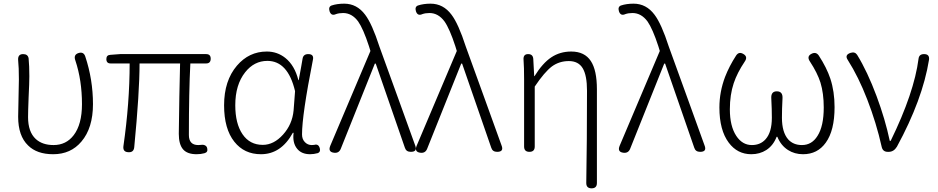

<svg xmlns="http://www.w3.org/2000/svg" viewBox="-20 -828 5114 1047"><path d="M270 13Q181 13 133 -35Q79 -87 79 -191Q79 -225 81 -293Q83 -361 83 -395Q83 -461 79 -499Q76 -533 106 -533Q132 -533 136 -510Q140 -469 140 -412Q140 -378 136 -297Q133 -220 133 -189Q133 -109 175 -70Q211 -37 272 -37Q341 -37 382 -91Q427 -150 427 -260Q427 -390 391 -498Q379 -530 409 -539Q436 -547 445 -520Q487 -394 487 -260Q487 -130 424 -56Q366 13 270 13Z M1052 13Q1001 13 978 -14Q955 -41 955 -98Q955 -136 958 -300Q961 -427 962 -482H741Q741 -325 712 -25Q709 4 680 2Q649 1 653 -31Q687 -267 687 -482H583Q560 -482 560 -506Q560 -528 582 -529L635 -533H882H1104Q1129 -533 1129 -508Q1129 -482 1104 -482H1018Q1010 -329 1010 -92Q1010 -37 1061 -37Q1071 -37 1077 -38Q1089 -40 1098.5 -35Q1108 -30 1110 -19Q1115 2 1095 7.5Q1075 13 1052 13Z M1403 13Q1312 13 1258 -55Q1202 -125 1202 -254Q1202 -388 1272 -470Q1338 -547 1435 -547Q1492 -547 1536 -512Q1587 -471 1607 -391H1609L1622 -462L1630 -508Q1634 -533 1661 -533Q1694 -533 1686 -500Q1627 -201 1627 -95Q1627 -69 1642.5 -53Q1658 -37 1680 -37Q1683 -37 1687.5 -37.5Q1692 -38 1694 -38Q1717 -45 1724 -19Q1729 1 1713 7Q1691 13 1671 13Q1625 13 1601 -16Q1574 -48 1581 -104H1577Q1513 13 1403 13ZM1413 -38Q1473 -38 1523.5 -94Q1574 -150 1581 -226L1585 -278L1589 -331Q1550 -496 1438 -496Q1366 -496 1317 -434Q1263 -366 1263 -254Q1263 -154 1302.5 -96Q1342 -38 1413 -38Z M1802 5Q1767 1 1781 -33L2000 -550L1992 -576Q1961 -671 1933 -711Q1899 -757 1851 -757Q1829 -757 1812 -751Q1786 -739 1777 -767Q1770 -791 1788 -798Q1818 -808 1857 -808Q1926 -808 1971 -748Q2009 -698 2049 -574L2153 -287L2244 -35Q2258 0 2220 0Q2195 0 2188 -22L2029 -481H2024L1838 -16Q1828 8 1802 5Z M2273 5Q2238 1 2252 -33L2471 -550L2463 -576Q2432 -671 2404 -711Q2370 -757 2322 -757Q2300 -757 2283 -751Q2257 -739 2248 -767Q2241 -791 2259 -798Q2289 -808 2328 -808Q2397 -808 2442 -748Q2480 -698 2520 -574L2624 -287L2715 -35Q2729 0 2691 0Q2666 0 2659 -22L2500 -481H2495L2309 -16Q2299 8 2273 5Z M3206 199Q3177 199 3177 170Q3181 -55 3181 -333Q3181 -417 3157.5 -456Q3134 -495 3082 -495Q3030 -495 2990 -466Q2949 -435 2896 -356V-29Q2896 0 2867 0Q2838 0 2838 -29V-395Q2838 -462 2835 -501Q2832 -533 2860 -533Q2886 -533 2888 -507L2893 -413H2895Q2939 -484 2986.5 -515.5Q3034 -547 3095 -547Q3168 -547 3202 -495Q3235 -445 3235 -341V-71V170Q3235 199 3206 199Z M3380 5Q3345 1 3359 -33L3578 -550L3570 -576Q3539 -671 3511 -711Q3477 -757 3429 -757Q3407 -757 3390 -751Q3364 -739 3355 -767Q3348 -791 3366 -798Q3396 -808 3435 -808Q3504 -808 3549 -748Q3587 -698 3627 -574L3731 -287L3822 -35Q3836 0 3798 0Q3773 0 3766 -22L3607 -481H3602L3416 -16Q3406 8 3380 5Z M4077 13Q4001 13 3954 -50Q3903 -118 3903 -242Q3903 -327 3934 -409Q3957 -468 3994 -525Q4009 -548 4033 -534Q4060 -519 4041 -492Q4000 -431 3981 -374Q3960 -311 3960 -232Q3960 -140 3995 -87Q4028 -37 4080 -37Q4127 -37 4155 -69Q4189 -107 4189 -186Q4189 -233 4186 -290Q4183 -330 4216 -330Q4250 -330 4247 -290Q4244 -233 4244 -186Q4244 -107 4278 -68Q4306 -37 4353 -37Q4407 -37 4438 -87Q4472 -140 4472 -242Q4472 -319 4454 -378Q4437 -431 4397 -492Q4377 -521 4406 -535Q4430 -547 4445 -525Q4488 -459 4508 -399Q4531 -329 4531 -244Q4531 -116 4483 -50Q4438 13 4359 13Q4313 13 4277 -10Q4238 -35 4219 -82H4215Q4197 -35 4159 -10Q4123 13 4077 13Z M4821 0Q4794 0 4788 -27Q4759 -157 4709 -286Q4662 -408 4603 -501Q4584 -529 4619 -540Q4642 -547 4654 -529Q4710 -438 4760 -304Q4807 -178 4832 -60H4837Q4965 -322 4989 -508Q4992 -533 5019 -533Q5050 -533 5046 -502Q5011 -285 4871 -28Q4854 0 4826 0Z"/></svg>

Font: GenSenRounded TW L
Style: Regular
Weight: 300
Version: Version 1.501;PS 1;hotconv 16.6.51;makeotf.lib2.5.65220